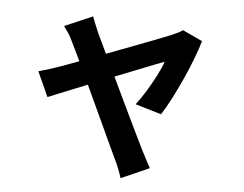

<svg xmlns="http://www.w3.org/2000/svg" viewBox="-52 -699 1104 867"><g transform="rotate(-5 500.0 -265.5)"><path d="M400.4 -635Q403.2 -617.7 407.8 -598.4Q412.3 -579.2 416.3 -559.4Q424.8 -529.7 437.3 -483.6Q449.9 -437.5 465.1 -382.8Q480.3 -328 495.9 -271.6Q511.4 -215.3 526 -163.8Q540.5 -112.3 551.8 -72.8Q563 -33.2 569.3 -12.2Q572.5 -3.7 577 12Q581.4 27.7 586.8 43.6Q592.1 59.6 595.9 69.9L460.1 103.5Q457.5 83.3 453 59.9Q448.6 36.6 442 15.9Q435.7 -5.9 424.9 -47.3Q414 -88.6 399.9 -141.6Q385.7 -194.7 370.6 -251.8Q355.4 -309 341 -363.3Q326.5 -417.7 314.3 -462.1Q302.2 -506.5 294.3 -532.3Q289.3 -551.9 281.7 -569.8Q274 -587.6 265.9 -603.2ZM880.4 -480.7Q864.6 -448.1 839.4 -406Q814.2 -363.8 784.1 -319.8Q754 -275.9 723.9 -236.2Q693.8 -196.6 667.2 -168.1L556.9 -223.1Q582.9 -246.3 611.7 -279Q640.6 -311.7 666 -345.3Q691.5 -378.8 704.5 -402.9Q693.4 -401.1 662.8 -394.9Q632.2 -388.7 589.1 -379.8Q546.1 -371 495.6 -360.6Q445.2 -350.1 394.1 -339.3Q343 -328.5 296.8 -318.7Q250.6 -309 215.7 -301.5Q180.9 -294 163.2 -290.2L132.3 -409.8Q156 -411.8 177.8 -414.7Q199.6 -417.6 224.3 -421.6Q235.8 -423.6 266.4 -428.8Q296.9 -434 339.5 -442.3Q382 -450.5 431.2 -459.7Q480.3 -468.9 530 -478.3Q579.6 -487.6 624 -496.3Q668.4 -505 701.3 -511.5Q734.2 -518 749.4 -521.6Q762.4 -524.4 776.2 -528.7Q789.9 -533 799.6 -537.6Z"/></g></svg>

Font: Noto Sans KR Thin
Style: Regular
Weight: 100
Designer: Ryoko NISHIZUKA 西塚涼子 (kana, bopomofo & ideographs); Paul D. Hunt (Latin, Greek & Cyrillic); Sandoll Communications 산돌커뮤니
Foundry: Adobe
Version: Version 2.004-H2;hotconv 1.0.118;makeotfexe 2.5.65603